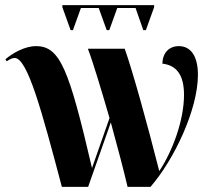

<svg xmlns="http://www.w3.org/2000/svg" viewBox="-20 -725 820 745"><path d="M254 -608H263L294 -694H363L394 -608H404L435 -694H506L536 -608H546L578 -697V-705H222V-697ZM220 0H322L410 -250C437 -152 461 -60 475 0H564C655 -105 748 -299 748 -435C748 -509 719 -546 674 -546C636 -546 611 -520 610 -478C665 -472 694 -434 694 -357C694 -260 651 -141 598 -61C549 -254 496 -444 464 -536H321C342 -481 374 -373 405 -267L337 -73C248 -454 214 -546 120 -546C76 -546 29 -519 1 -495L6 -487C19 -496 28 -500 37 -500C87 -500 143 -291 220 0Z"/></svg>

Font: Noto Serif Display Condensed ExtraBold
Style: Regular
Weight: 800
Width: 3
Designer: Monotype Design Team
Foundry: Monotype Imaging Inc.
Version: Version 2.009